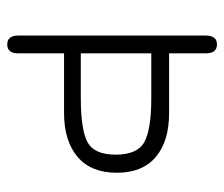

<svg xmlns="http://www.w3.org/2000/svg" viewBox="-66 -566 639 548"><g transform="rotate(90 254.0 -292.5)"><path d="M132.8 -455.1H303.7Q383.8 -455.1 428.7 -417Q473.6 -378.9 473.6 -305.7Q473.6 -232.4 428.2 -193.8Q382.8 -155.3 302.7 -155.3H132.8V-24.4Q132.8 6.8 107.4 6.8Q82 6.8 82 -24.4V-559.6Q82 -591.8 107.4 -591.8Q132.8 -591.8 132.8 -559.6ZM259.8 -404.3H132.8V-203.1H258.8Q350.6 -203.1 386.2 -222.2Q421.9 -241.2 421.9 -302.7Q421.9 -364.3 386.2 -384.3Q350.6 -404.3 259.8 -404.3Z"/></g></svg>

Font: Jura
Style: Book
Weight: 400
Version: Version 2.5